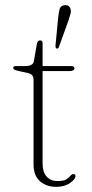

<svg xmlns="http://www.w3.org/2000/svg" viewBox="-20 -719 355 744"><path d="M86.5 -436.5 53.5 -443.5Q39.5 -446.5 35.2 -449.5Q31 -452.5 31 -456Q31 -463 42 -463H76.5Q108 -463 111 -481L122.5 -547Q125 -562.5 135 -562.5Q145 -562.5 145 -552.5V-463H255.5Q268.5 -463 268.5 -454.5Q268.5 -443.5 247.5 -443.5H145V-85.5Q145 -52.5 160.5 -35Q176 -17.5 202.5 -17.5Q227 -17.5 237.5 -24.2Q248 -31 253 -37.8Q258 -44.5 265 -44.5Q272.5 -44.5 272.5 -36Q272.5 -25 251.5 -10Q230.5 5 197.5 5Q159.5 5 134.8 -16.8Q110 -38.5 110 -82.5V-409.5Q110 -420.5 105 -427Q100 -433.5 86.5 -436.5ZM205 -647Q207.5 -670.5 210.8 -683.2Q214 -696 227.5 -698.5Q248.5 -702 253.5 -683.5Q256 -675.5 253 -664.8Q250 -654 246 -641.5L208 -536.5Q205.5 -529.5 199.5 -531Q195 -532 195 -541.5Z"/></svg>

Font: Fraunces 9pt S000 Thin
Style: Regular
Weight: 100
Version: Version 1.000; ttfautohint (v1.8.3)